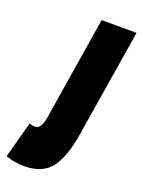

<svg xmlns="http://www.w3.org/2000/svg" viewBox="-276 -617 668 903"><g transform="rotate(20 58.0 -165.0)"><path d="M246 -550 159 -12Q140 108 97 164Q54 220 -37 220Q-54 220 -80 216.5Q-106 213 -130 204L-81 23Q-72 26 -65.5 27Q-59 28 -53 28Q-21 28 -12 -33L71 -550Z"/></g></svg>

Font: Georama Condensed Black
Style: Italic
Weight: 900
Width: 3
Italic angle: -9°
Designer: Jean-Baptiste Levee
Foundry: Production Type
Version: Version 1.000